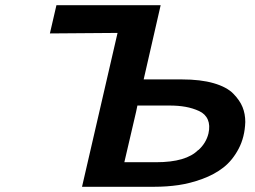

<svg xmlns="http://www.w3.org/2000/svg" viewBox="-20 -715 975 735"><path d="M171 -587 196 -695H595L530 -411H676Q748 -411 798 -396.5Q848 -382 873 -356.5Q898 -331 908.5 -305Q919 -279 919 -248Q917 -190 893.5 -145.5Q870 -101 835.5 -74Q801 -47 754.5 -30Q708 -13 663.5 -6.5Q619 0 571 0H294L430 -589ZM456 -94H578Q693 -94 739 -141V-140Q769 -167 778 -204Q785 -235 775.5 -257Q766 -279 742 -290Q718 -301 690.5 -306Q663 -311 628 -311H506L501 -287Z"/></svg>

Font: Coval
Style: ExtraBold Italic
Weight: 800
Foundry: Context Ltd
Version: Version 001.000